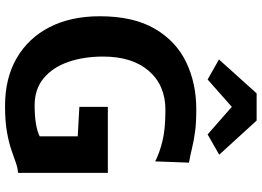

<svg xmlns="http://www.w3.org/2000/svg" viewBox="-158 -872 1038 762"><g transform="rotate(90 361.0 -491.0)"><path d="M44.5 -368Q44.5 -501.5 94 -586.2Q143.5 -671 227 -711Q310.5 -751 413.5 -751Q469 -751 504.5 -746Q540 -741 567.5 -734.2Q595 -727.5 625.5 -722L620.5 -588Q588.5 -604.5 541 -616.5Q493.5 -628.5 416 -628.5Q319 -628.5 261.8 -563Q204.5 -497.5 204.5 -381Q204.5 -304 226 -242.5Q247.5 -181 290.5 -145.2Q333.5 -109.5 397.5 -109.5Q481 -109.5 521 -129.5V-280.5L404 -287V-400H666V-43.5Q647 -42.5 625.5 -34.8Q604 -27 574.8 -17Q545.5 -7 503.2 0.5Q461 8 400.5 8Q290 8 210.2 -38.5Q130.5 -85 87.5 -169.2Q44.5 -253.5 44.5 -368ZM295.5 -796 216 -841 350.5 -990.5H458.5L594 -842L513.5 -796L404 -892Z"/></g></svg>

Font: Merriweather Sans
Style: Bold
Weight: 700
Designer: Eben Sorkin
Foundry: Eben Sorkin
Version: Version 1.008; ttfautohint (v1.7.19-72a1) -l 8 -r 50 -G 200 